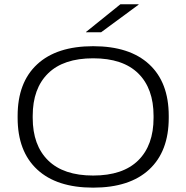

<svg xmlns="http://www.w3.org/2000/svg" viewBox="-20 -870 878 904"><path d="M418.5 13.5Q247 13.5 155 -72Q63 -157.5 63 -315V-324.5Q63 -482 155 -567.2Q247 -652.5 418.5 -652.5Q590.5 -652.5 682.5 -567.2Q774.5 -482 774.5 -324.5V-315Q774.5 -157.5 682.5 -72Q590.5 13.5 418.5 13.5ZM418.5 -43.5Q558.5 -43.5 630.8 -114.8Q703 -186 703 -315V-324.5Q703 -453.5 630.8 -524.5Q558.5 -595.5 418.5 -595.5Q279 -595.5 206.5 -524.5Q134 -453.5 134 -324.5V-315Q134 -186 206.5 -114.8Q279 -43.5 418.5 -43.5ZM547 -850H632.5V-848L456 -718H385V-719.5Z"/></svg>

Font: Anek Latin Expanded Light
Style: Regular
Weight: 300
Width: 7
Designer: Yesha Goshar
Foundry: Ek Type
Version: Version 1.003